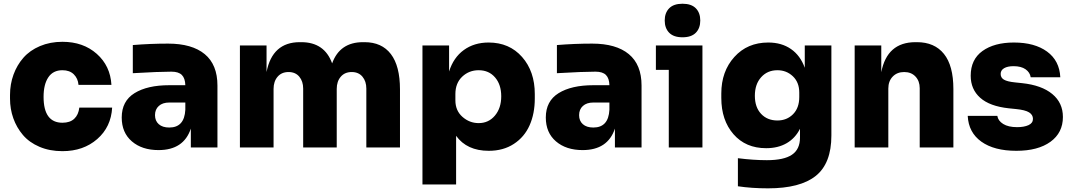

<svg xmlns="http://www.w3.org/2000/svg" viewBox="-20 -798 5796 1039"><path d="M317.9 20Q248.5 20 193.4 -3.7Q138.2 -27.3 104 -67.6Q69.8 -107.9 52 -158.2Q34.2 -208.5 34.2 -264.2V-284.2Q34.2 -342.3 53 -394Q71.8 -445.8 106.7 -485.6Q141.6 -525.4 196.3 -548.6Q251 -571.8 317.9 -571.8Q430.2 -571.8 503.7 -506.6Q577.1 -441.4 583 -338.9H404.8Q401.9 -373.5 379.4 -395.8Q356.9 -418 317.9 -418Q267.1 -418 241.5 -379.6Q215.8 -341.3 215.8 -273.9Q215.8 -133.8 317.9 -133.8Q358.9 -133.8 381.8 -155.3Q404.8 -176.8 409.2 -215.8H586.9Q581.1 -110.8 506.1 -45.4Q431.2 20 317.9 20Z M837.9 14.2Q748.5 14.2 693.6 -33Q638.7 -80.1 638.7 -162.1Q638.7 -251 708 -293.9Q777.3 -336.9 896 -336.9H982.9Q981.9 -374.5 964.1 -392.3Q946.3 -410.2 907.7 -410.2Q840.8 -410.2 698.7 -401.9V-554.2Q794.4 -562 889.6 -562Q1019 -562 1087.9 -505.1Q1156.7 -448.2 1156.7 -335V0H1012.7V-102.1Q974.1 14.2 837.9 14.2ZM896 -107.9Q978 -107.9 982.9 -204.1V-243.2H896Q859.9 -243.2 839.4 -224.6Q818.8 -206.1 818.8 -174.8Q818.8 -144 839.1 -126Q859.4 -107.9 896 -107.9Z M1460.4 0H1278.3V-551.8H1422.4V-408.2Q1453.6 -569.8 1602.5 -569.8H1610.4Q1735.8 -569.8 1777.3 -455.1Q1818.8 -569.8 1944.3 -569.8H1952.6Q2045.9 -569.8 2095.2 -505.4Q2144.5 -440.9 2144.5 -314V0H1962.4V-318.8Q1962.4 -357.9 1941.4 -383.1Q1920.4 -408.2 1883.3 -408.2Q1845.7 -408.2 1824 -382.8Q1802.2 -357.4 1802.2 -316.9V0H1620.6V-318.8Q1620.6 -357.9 1599.6 -383.1Q1578.6 -408.2 1541.5 -408.2Q1503.9 -408.2 1482.2 -382.8Q1460.4 -357.4 1460.4 -316.9Z M2448.2 200.2H2266.1V-551.8H2410.2V-411.1Q2434.1 -486.8 2490 -527.3Q2545.9 -567.9 2624 -567.9Q2736.3 -567.9 2805.2 -489.7Q2874 -411.6 2874 -289.1V-265.1Q2874 -183.1 2845.9 -119.9Q2817.9 -56.6 2760.7 -19.3Q2703.6 18.1 2625 18.1Q2506.8 18.1 2448.2 -63ZM2570.3 -131.8Q2624 -131.8 2658.2 -172.4Q2692.4 -212.9 2692.4 -276.9Q2692.4 -340.3 2658.9 -379.2Q2625.5 -418 2570.3 -418Q2518.1 -418 2481.2 -383.1Q2444.3 -348.1 2444.3 -289.1V-254.9Q2444.3 -199.2 2482.7 -165.5Q2521 -131.8 2570.3 -131.8Z M3132.8 14.2Q3043.5 14.2 2988.5 -33Q2933.6 -80.1 2933.6 -162.1Q2933.6 -251 3002.9 -293.9Q3072.3 -336.9 3190.9 -336.9H3277.8Q3276.9 -374.5 3259 -392.3Q3241.2 -410.2 3202.6 -410.2Q3135.7 -410.2 2993.7 -401.9V-554.2Q3089.4 -562 3184.6 -562Q3314 -562 3382.8 -505.1Q3451.7 -448.2 3451.7 -335V0H3307.6V-102.1Q3269 14.2 3132.8 14.2ZM3190.9 -107.9Q3272.9 -107.9 3277.8 -204.1V-243.2H3190.9Q3154.8 -243.2 3134.3 -224.6Q3113.8 -206.1 3113.8 -174.8Q3113.8 -144 3134 -126Q3154.3 -107.9 3190.9 -107.9Z M3745.4 -620.8Q3721.2 -596.2 3673.3 -596.2Q3625.5 -596.2 3601.3 -620.8Q3577.1 -645.5 3577.1 -687Q3577.1 -728.5 3601.3 -753.2Q3625.5 -777.8 3673.3 -777.8Q3721.2 -777.8 3745.4 -753.2Q3769.5 -728.5 3769.5 -687Q3769.5 -645.5 3745.4 -620.8ZM3781.2 0H3599.1V-419.9H3529.3V-551.8H3781.2Z M4136.2 221.2Q4048.3 221.2 3973.1 210V58.1Q4057.1 68.8 4129.9 68.8Q4222.2 68.8 4265.6 39.3Q4309.1 9.8 4309.1 -53.2V-101.1Q4283.7 -50.3 4237.1 -23.2Q4190.4 3.9 4126 3.9Q4015.1 3.9 3949.2 -71.8Q3883.3 -147.5 3883.3 -268.1V-292Q3883.3 -411.6 3953.9 -489.7Q4024.4 -567.9 4137.2 -567.9Q4209.5 -567.9 4260.3 -532.7Q4311 -497.6 4335 -431.2V-551.8H4479V-64.9Q4479 85.9 4394.8 153.6Q4310.5 221.2 4136.2 221.2ZM4187 -146Q4237.8 -146 4271.5 -179.9Q4305.2 -213.9 4305.2 -272.9V-296.9Q4305.2 -352.5 4270.5 -385.3Q4235.8 -418 4187 -418Q4132.8 -418 4098.9 -380.1Q4064.9 -342.3 4064.9 -279.8Q4064.9 -217.8 4098.6 -181.9Q4132.3 -146 4187 -146Z M4787.1 0H4605V-551.8H4749V-407.2Q4780.3 -569.8 4934.1 -569.8H4941.9Q5037.1 -569.8 5088.1 -506.3Q5139.2 -442.9 5139.2 -315.9V0H4957V-320.8Q4957 -359.4 4934.1 -383.8Q4911.1 -408.2 4873 -408.2Q4834.5 -408.2 4810.8 -383.5Q4787.1 -358.9 4787.1 -318.8Z M5480 18.1Q5359.9 18.1 5290.5 -31.5Q5221.2 -81.1 5216.8 -170.9H5377Q5380.9 -144.5 5408.7 -127.2Q5436.5 -109.9 5483.9 -109.9Q5521.5 -109.9 5545.7 -120.8Q5569.8 -131.8 5569.8 -154.8Q5569.8 -176.8 5548.8 -189.9Q5527.8 -203.1 5477.1 -208L5439 -211.9Q5335.4 -223.1 5284.2 -269Q5232.9 -314.9 5232.9 -388.2Q5232.9 -476.1 5296.6 -522Q5360.4 -567.9 5466.8 -567.9Q5579.1 -567.9 5646.2 -518.8Q5713.4 -469.7 5717.8 -379.9H5557.6Q5553.7 -406.2 5529.8 -423.1Q5505.9 -439.9 5464.8 -439.9Q5432.6 -439.9 5413.8 -429Q5395 -418 5395 -397.9Q5395 -377.4 5412.8 -366.9Q5430.7 -356.4 5472.7 -352.1L5510.7 -348.1Q5616.7 -336.9 5674.3 -289.3Q5731.9 -241.7 5731.9 -165Q5731.9 -79.6 5664.6 -30.8Q5597.2 18.1 5480 18.1Z"/></svg>

Font: Sora ExtraBold
Style: Regular
Weight: 800
Designer: Jonathan Barnbrook, Julián Moncada
Foundry: Barnbrook Fonts
Version: Version 2.000